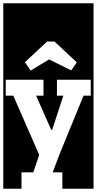

<svg xmlns="http://www.w3.org/2000/svg" viewBox="-30 -937 590 1170"><path d="M-10 213V-917H540V213H350V113H291L334 0L479 -354H523V-451H317V-354H356L288 -146H282L190 -354H235V-451H5V-354H51L209 7L173 113H101V213ZM404 -508 438 -557 302 -684H257L122 -558L157 -507L269 -575Z"/></svg>

Font: Zilla Slab Highlight
Style: Bold
Weight: 700
Designer: Typotheque Type Foundry
Foundry: Typotheque type foundry
Version: Version 1.1; 2017; ttfautohint (v1.6)